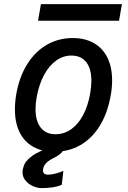

<svg xmlns="http://www.w3.org/2000/svg" viewBox="-20 -750 640 959"><path d="M430 -281Q436.5 -319 436.5 -345.5Q436.5 -406.5 410.8 -439.5Q385 -472.5 336.5 -472.5Q295.5 -472.5 260.2 -447.2Q225 -422 200 -375.5Q175 -329 163.5 -266.5Q157.5 -233.5 157.5 -205.5Q157.5 -145.5 183.5 -112.5Q209.5 -79.5 256.5 -79.5Q299.5 -79.5 334.8 -104Q370 -128.5 394.5 -174Q419 -219.5 430 -281ZM92.5 110.5Q92.5 106.5 93.5 98.5Q99 71 111 56.2Q123 41.5 141 28.5Q155.5 17.5 191 1Q125 -16 89.8 -68.8Q54.5 -121.5 54.5 -203.5Q54.5 -241.5 62 -284Q77.5 -368.5 116.8 -430.8Q156 -493 214.2 -526.5Q272.5 -560 343 -560Q405 -560 449.2 -534.5Q493.5 -509 516.8 -461.5Q540 -414 540 -348Q540 -311.5 532.5 -270Q518.5 -192.5 485.5 -133.8Q452.5 -75 403.5 -39.5Q354.5 -4 293 5Q287.5 14.5 276 22.5Q264.5 30.5 256 35Q247.5 39.5 245.5 40.5Q243.5 41.5 231 48.5Q218.5 55.5 208.2 67.2Q198 79 195.5 93Q194.5 99 194.5 101Q194.5 111.5 201 117Q207.5 122.5 219.5 122.5Q236 122.5 259 116.5Q282 110.5 296.5 103.5L288.5 173Q251.5 189.5 188 189.5Q166.5 189.5 144.2 179.5Q122 169.5 107.2 151.5Q92.5 133.5 92.5 110.5ZM184.5 -729.5H589L574.5 -646.5H170Z"/></svg>

Font: JuliaMono MediumItalic
Style: Regular
Weight: 500
Italic angle: -9°
Monospace: yes
Designer: cormullion
Foundry: corm
Version: Version 0.049; ttfautohint (v1.8.4)